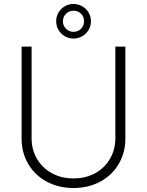

<svg xmlns="http://www.w3.org/2000/svg" viewBox="-20 -944 747 976"><path d="M617.2 -707V-239.3Q617.2 -168 583.5 -110.6Q549.8 -53.2 489.7 -20.8Q429.7 11.7 353.5 11.7Q277.3 11.7 217.3 -20.8Q157.2 -53.2 123.5 -110.6Q89.8 -168 89.8 -239.3V-707H140.6V-242.2Q140.6 -183.6 167.7 -137Q194.8 -90.3 243.2 -63.7Q291.5 -37.1 353.5 -37.1Q415.5 -37.1 463.9 -63.7Q512.2 -90.3 539.3 -137Q566.4 -183.6 566.4 -242.2V-707ZM265.6 -835.9Q265.6 -859.9 277.3 -880.1Q289.1 -900.4 309.3 -912.1Q329.6 -923.8 353.5 -923.8Q377.4 -923.8 397.9 -912.1Q418.5 -900.4 430.4 -880.1Q442.4 -859.9 442.4 -835.9Q442.4 -812 430.4 -791.7Q418.5 -771.5 397.9 -759.8Q377.4 -748 353.5 -748Q329.6 -748 309.3 -759.8Q289.1 -771.5 277.3 -791.7Q265.6 -812 265.6 -835.9ZM407.2 -835.9Q407.2 -858.9 391.8 -874.3Q376.5 -889.6 353.5 -889.6Q331.1 -889.6 315.4 -873.8Q299.8 -857.9 299.8 -835.9Q299.8 -813.5 315.4 -797.9Q331.1 -782.2 353.5 -782.2Q376.5 -782.2 391.8 -797.9Q407.2 -813.5 407.2 -835.9Z"/></svg>

Font: Pretendard JP ExtraLight
Style: Regular
Weight: 200
Designer: Base glyphs from Inter by Rasmus Andersson; Hangeul glyphs from Noto Sans CJK(Source Han Sans) by Jang Soo-young and Kan
Foundry: Kil Hyung-jin
Version: Version 1.309